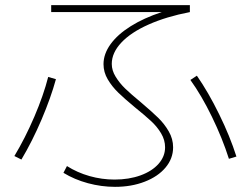

<svg xmlns="http://www.w3.org/2000/svg" viewBox="-20 -723 978 749"><path d="M227.5 -48.8 241.2 -75.2Q281.2 -49.8 329.3 -36.1Q377.4 -22.5 426.8 -22.5Q482.9 -22.5 528.1 -38.8Q573.2 -55.2 598.6 -84Q624 -112.8 624 -148.4Q624 -176.8 608.6 -202.6Q593.3 -228.5 569.3 -250.7Q545.4 -272.9 505.9 -304.7Q465.8 -337.9 441.4 -361.6Q417 -385.3 400.4 -413.3Q383.8 -441.4 383.8 -472.7Q383.8 -512.7 411.4 -550.8Q439 -588.9 490 -620.8Q541 -652.8 610.8 -675.8H179.7V-703.1H720.7V-675.8Q628.9 -658.2 559.8 -627.4Q490.7 -596.7 453.4 -556.9Q416 -517.1 416 -473.6Q416 -448.2 431.2 -423.6Q446.3 -398.9 468.5 -377.4Q490.7 -356 529.3 -324.2Q572.3 -287.6 596.7 -263.9Q621.1 -240.2 638.2 -210.7Q655.3 -181.2 655.3 -148.4Q655.3 -104.5 625.7 -69.3Q596.2 -34.2 544.4 -14.2Q492.7 5.9 428.7 5.9Q375.5 5.9 323 -8.3Q270.5 -22.5 227.5 -48.8ZM168 -422.9 198.2 -414.1Q178.2 -341.3 142.1 -256.6Q106 -171.9 63.5 -100.6L36.1 -114.3Q78.1 -184.1 114 -267.8Q149.9 -351.6 168 -422.9ZM722.7 -411.1 748 -427.7Q792.5 -363.8 834.7 -277.8Q877 -191.9 902.3 -112.3L873 -103.5Q847.7 -183.1 806.9 -267.1Q766.1 -351.1 722.7 -411.1Z"/></svg>

Font: Pretendard Thin
Style: Regular
Weight: 100
Designer: Base glyphs from Inter by Rasmus Andersson; Hangeul glyphs from Noto Sans CJK(Source Han Sans) by Jang Soo-young and Kan
Foundry: Kil Hyung-jin
Version: Version 1.309